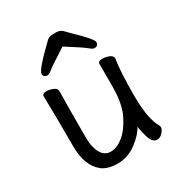

<svg xmlns="http://www.w3.org/2000/svg" viewBox="-177 -855 943 1003"><g transform="rotate(-30 295.0 -353.5)"><path d="M148 -4Q86 -55 86 -171Q86 -368 83 -474Q83 -490 107 -490Q126 -490 147 -481.5Q168 -473 168 -456Q166 -368 166 -175Q166 -119 186 -83.5Q206 -48 243 -48Q281 -48 320 -80Q359 -112 389.5 -174Q420 -236 420 -342V-475Q420 -491 445 -491Q465 -491 485.5 -483Q506 -475 506 -458Q494 -385 494 -241Q494 -99 531 -38Q533 -34 533 -26Q533 -16 518 1.5Q503 19 485 19Q455 19 442 -27.5Q429 -74 428 -92Q410 -55 358 -15.5Q306 24 244 24Q182 24 148 -4ZM439 -559Q429 -559 410.5 -575Q392 -591 298 -650Q201 -588 183.5 -573.5Q166 -559 156 -559Q132 -559 132 -581Q132 -605 247 -715Q259 -727 270.5 -729Q282 -731 305 -731Q329 -731 344 -716.5Q359 -702 374 -686Q463 -601 463 -582Q463 -559 439 -559Z"/></g></svg>

Font: LXGW WenKai Lite
Style: Bold
Weight: 700
Designer: LXGW / Fontworks Inc.
Foundry: LXGW / Fontworks Inc.
Version: Version 1.330;April 28, 2024